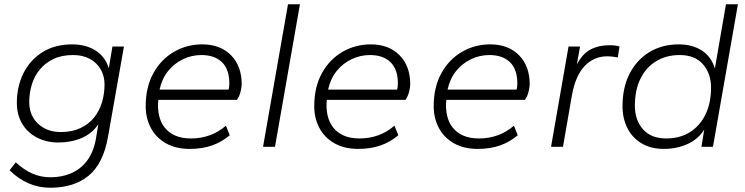

<svg xmlns="http://www.w3.org/2000/svg" viewBox="-20 -688 3491 900"><path d="M216 192Q161 192 113 171Q65 150 25 110L54 73Q93 109 132.5 126Q172 143 217 143Q268 143 311.5 125Q355 107 386 68Q417 29 429 -34L441 -106Q412 -62 362.5 -41Q313 -20 254 -20Q198 -20 153.5 -43Q109 -66 84 -108Q59 -150 59 -205Q59 -282 89.5 -344Q120 -406 178.5 -443Q237 -480 319 -480Q382 -480 427.5 -451.5Q473 -423 490 -368L507 -470H561L486 -45Q464 79 395.5 135.5Q327 192 216 192ZM265 -69Q318 -69 357 -87.5Q396 -106 421 -137Q446 -168 458 -208.5Q470 -249 470 -292Q470 -332 452 -363Q434 -394 401 -412Q368 -430 323 -430Q269 -430 230.5 -411.5Q192 -393 166.5 -362Q141 -331 129 -291Q117 -251 117 -208Q117 -169 135 -137.5Q153 -106 186.5 -87.5Q220 -69 265 -69Z M869 10Q804 10 757.5 -16.5Q711 -43 687 -88.5Q663 -134 663 -190Q663 -280 699 -345Q735 -410 795.5 -445Q856 -480 928 -480Q1013 -480 1063 -429Q1113 -378 1113 -293Q1113 -279 1107.5 -257.5Q1102 -236 1091 -220H722Q718 -181 725.5 -147.5Q733 -114 752 -90Q771 -66 801.5 -52.5Q832 -39 875 -39Q922 -39 963.5 -54Q1005 -69 1039 -99L1057 -54Q1019 -22 973.5 -6Q928 10 869 10ZM728 -268H1051Q1055 -277 1055 -297Q1055 -363 1020.5 -396.5Q986 -430 924 -430Q879 -430 838 -410.5Q797 -391 768 -355Q739 -319 728 -268Z M1213 0 1330 -668H1386L1269 0Z M1659 10Q1594 10 1547.5 -16.5Q1501 -43 1477 -88.5Q1453 -134 1453 -190Q1453 -280 1489 -345Q1525 -410 1585.5 -445Q1646 -480 1718 -480Q1803 -480 1853 -429Q1903 -378 1903 -293Q1903 -279 1897.5 -257.5Q1892 -236 1881 -220H1512Q1508 -181 1515.5 -147.5Q1523 -114 1542 -90Q1561 -66 1591.5 -52.5Q1622 -39 1665 -39Q1712 -39 1753.5 -54Q1795 -69 1829 -99L1847 -54Q1809 -22 1763.5 -6Q1718 10 1659 10ZM1518 -268H1841Q1845 -277 1845 -297Q1845 -363 1810.5 -396.5Q1776 -430 1714 -430Q1669 -430 1628 -410.5Q1587 -391 1558 -355Q1529 -319 1518 -268Z M2219 10Q2154 10 2107.5 -16.5Q2061 -43 2037 -88.5Q2013 -134 2013 -190Q2013 -280 2049 -345Q2085 -410 2145.5 -445Q2206 -480 2278 -480Q2363 -480 2413 -429Q2463 -378 2463 -293Q2463 -279 2457.5 -257.5Q2452 -236 2441 -220H2072Q2068 -181 2075.5 -147.5Q2083 -114 2102 -90Q2121 -66 2151.5 -52.5Q2182 -39 2225 -39Q2272 -39 2313.5 -54Q2355 -69 2389 -99L2407 -54Q2369 -22 2323.5 -6Q2278 10 2219 10ZM2078 -268H2401Q2405 -277 2405 -297Q2405 -363 2370.5 -396.5Q2336 -430 2274 -430Q2229 -430 2188 -410.5Q2147 -391 2118 -355Q2089 -319 2078 -268Z M2563 0 2645 -470H2699L2684 -386Q2711 -437 2749 -456.5Q2787 -476 2836 -476Q2852 -476 2864 -474.5Q2876 -473 2884 -470L2876 -419Q2863 -421 2851 -422.5Q2839 -424 2826 -424Q2765 -424 2721.5 -379.5Q2678 -335 2661 -242L2619 0Z M3092 10Q3030 10 2986.5 -16.5Q2943 -43 2920.5 -88.5Q2898 -134 2898 -190Q2898 -278 2931.5 -343Q2965 -408 3024.5 -444Q3084 -480 3162 -480Q3225 -480 3269.5 -451.5Q3314 -423 3331 -367L3383 -668H3439L3322 0H3268L3281 -80Q3252 -35 3202 -12.5Q3152 10 3092 10ZM3103 -39Q3167 -39 3214 -68.5Q3261 -98 3287 -151.5Q3313 -205 3313 -277Q3313 -344 3275 -387Q3237 -430 3166 -430Q3103 -430 3055.5 -401Q3008 -372 2982 -319Q2956 -266 2956 -192Q2956 -125 2994 -82Q3032 -39 3103 -39Z"/></svg>

Font: Gantari Light
Style: Italic
Weight: 300
Italic angle: -10°
Version: Version 1.000